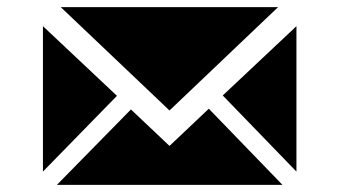

<svg xmlns="http://www.w3.org/2000/svg" viewBox="-20 -517 949 537"><path d="M564 -212.9 770 0H139.2L346.2 -210.9L454.1 -108.9ZM149.9 -497.1H757.8L454.1 -208ZM603 -250 809.1 -443.8V-37.1ZM100.1 -37.1V-443.8L307.1 -249Z"/></svg>

Font: Modern Pictograms
Style: Normal
Weight: 400
Designer: John Caserta
Foundry: John Caserta
Version: 1.000